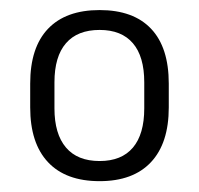

<svg xmlns="http://www.w3.org/2000/svg" viewBox="-20 -666 386 372"><path d="M173 -315Q107.5 -315 73 -351.8Q38.5 -388.5 38.5 -458V-504Q38.5 -574 73 -610.2Q107.5 -646.5 173 -646.5Q238.5 -646.5 272.8 -610.2Q307 -574 307 -504V-458Q307 -388.5 272.5 -351.8Q238 -315 173 -315ZM173 -354Q215.5 -354 237.5 -380Q259.5 -406 259.5 -456V-506.5Q259.5 -556.5 237.5 -582.2Q215.5 -608 173 -608Q130 -608 107.8 -582.2Q85.5 -556.5 85.5 -506.5V-456Q85.5 -406.5 107.8 -380.2Q130 -354 173 -354Z"/></svg>

Font: Anek Odia Light
Style: Regular
Weight: 300
Designer: Yesha Goshar & Mahesh Sahu (Odia), Yesha Goshar (Latin)
Foundry: Ek Type
Version: Version 1.003